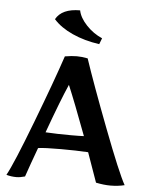

<svg xmlns="http://www.w3.org/2000/svg" viewBox="-53 -774 624 822"><g transform="rotate(5 259.0 -363.0)"><path d="M390 -2Q375 -46 345 -129Q293 -132 228 -132Q158 -132 130 -128Q102 -52 85 -2Q64 4 48 4Q26 4 5 -2Q33 -52 104 -238Q175 -424 210 -529Q240 -534 261 -534Q283 -534 308 -529Q343 -424 414 -238Q485 -52 513 -2Q485 5 452 5Q424 5 390 -2ZM321 -196Q268 -338 238 -409Q209 -344 156 -198Q206 -195 266 -195Q305 -195 321 -196ZM154 -684Q180 -731 258 -731Q264 -700 293.5 -668.5Q323 -637 362 -620L352 -594Q288 -603 236 -626.5Q184 -650 154 -684Z"/></g></svg>

Font: Mirza Medium
Style: Regular
Weight: 500
Designer: Arabic design by Kourosh Beigpour, Latin design by Eduardo Tunni, engineering by Lasse Fister
Version: Version 1.0010g